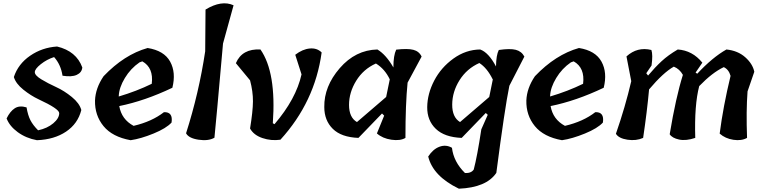

<svg xmlns="http://www.w3.org/2000/svg" viewBox="-20 -850 4628 1164"><path d="M339 -164Q339 -190 214 -248Q167 -270 121.5 -306.5Q76 -343 64 -383Q90 -462 162.5 -512Q235 -562 326 -568Q443 -540 479 -441Q476 -410 445 -396Q414 -382 359 -391Q349 -458 308 -504Q264 -490 227.5 -461Q191 -432 191 -412.5Q191 -393 230.5 -369Q270 -345 319.5 -322.5Q369 -300 415.5 -262Q462 -224 473 -183Q452 -100 380.5 -52Q309 -4 204 0Q138 -12 88 -48.5Q38 -85 20 -132Q41 -175 69.5 -193.5Q98 -212 141 -199Q149 -151 164.5 -121Q180 -91 211 -60Q267 -72 303 -102.5Q339 -133 339 -164Z M875 -559Q975 -543 1011.5 -476.5Q1048 -410 1025 -318Q857 -238 703 -207Q717 -126 790 -87Q901 -113 974 -170Q1030 -172 1020 -107Q988 -72 911 -40.5Q834 -9 772 0Q661 -20 607.5 -85.5Q554 -151 556 -241Q559 -316 608 -388Q733 -519 875 -559ZM700 -268V-265Q808 -297 900 -342Q912 -439 843 -478L826 -472Q772 -435 737 -377Q702 -319 700 -268Z M1224 -539 1226 -792Q1323 -851 1396 -818L1332 -586Q1289 -99 1280 -15Q1243 6 1183.5 -3Q1124 -12 1108 -42Q1186 -286 1224 -539Z M1770 -518Q1814 -552 1858 -556Q1902 -560 1930 -532Q1889 -232 1680 -3Q1624 5 1571 -13Q1518 -31 1496 -71Q1513 -175 1513.5 -235Q1514 -295 1496 -363L1410 -467Q1448 -556 1559 -550Q1656 -411 1634 -103L1644 -97Q1775 -250 1808 -399Z M2296 -162 2153 -14Q2049 -18 1997.5 -69Q1946 -120 1946 -201Q1944 -326 2039.5 -436.5Q2135 -547 2268 -550Q2320 -519 2365 -441V-442Q2365 -514 2382 -549Q2451 -557 2486 -548Q2521 -539 2536 -507L2451 -349Q2438 -220 2438 -14Q2406 5 2352.5 -3Q2299 -11 2265 -41L2309 -149ZM2144 -110Q2206 -163 2321 -262L2343 -369Q2313 -432 2259 -465Q2183 -431 2139.5 -360.5Q2096 -290 2096 -214Q2096 -138 2144 -110Z M2937 -154 2925 -165Q2806 -43 2779 -14Q2675 -18 2622 -69Q2569 -120 2570 -201Q2571 -282 2612.5 -361.5Q2654 -441 2729 -495Q2804 -549 2891 -550Q2942 -532 2987 -447Q2988 -516 3004 -547Q3072 -557 3107 -548Q3142 -539 3159 -507L3068 -330Q3040 -194 2989 198Q2929 287 2762 294Q2605 218 2576 99Q2605 54 2644.5 39.5Q2684 25 2720 46Q2730 131 2799 199Q2836 201 2852 178Q2873 99 2898 -66ZM2968 -370 2967 -369Q2933 -438 2886 -468Q2810 -434 2766 -364Q2722 -294 2721.5 -216.5Q2721 -139 2769 -110Q2831 -163 2946 -262Z M3490 -559Q3590 -543 3626.5 -476.5Q3663 -410 3640 -318Q3472 -238 3318 -207Q3332 -126 3405 -87Q3516 -113 3589 -170Q3645 -172 3635 -107Q3603 -72 3526 -40.5Q3449 -9 3387 0Q3276 -20 3222.5 -85.5Q3169 -151 3171 -241Q3174 -316 3223 -388Q3348 -519 3490 -559ZM3315 -268V-265Q3423 -297 3515 -342Q3527 -439 3458 -478L3441 -472Q3387 -435 3352 -377Q3317 -319 3315 -268Z M4195 -14Q4139 5 4097 -4Q4055 -13 4040 -36Q4077 -259 4120 -396Q4100 -432 4065 -446Q4001 -410 3915 -308Q3903 -175 3879 -14Q3837 5 3784 -3Q3731 -11 3714 -39Q3771 -203 3807 -358L3778 -508Q3844 -568 3929 -547Q3939 -518 3930 -453L3898 -406L3909 -392Q3951 -442 3991 -479Q4031 -516 4089 -550Q4178 -544 4238 -470L4197 -410L4207 -403Q4299 -502 4384 -550Q4453 -543 4498 -503Q4543 -463 4553 -415L4512 -296Q4503 -177 4509 -14Q4475 5 4426 -2.5Q4377 -10 4343 -40Q4364 -204 4409 -390Q4398 -429 4368 -443Q4298 -410 4219 -328Q4189 -214 4195 -14Z"/></svg>

Font: Tillana SemiBold
Style: Regular
Weight: 600
Designer: Lipi Raval (Devanagari, Latin), Jonny Pinhorn (Latin)
Foundry: Indian Type Foundry
Version: Version 2.003;PS 1.0;hotconv 1.0.79;makeotf.lib2.5.61930; tt